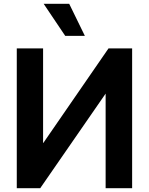

<svg xmlns="http://www.w3.org/2000/svg" viewBox="-20 -984 781 1007"><path d="M206 -234H207L549 -730H673V3H534V-493L191 3H68V-730H206ZM343 -964 425 -796H322L209 -964Z"/></svg>

Font: Sinter Bold
Style: Regular
Weight: 700
Foundry: Adobe & rsms
Version: Version 1.000